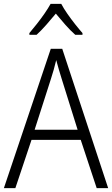

<svg xmlns="http://www.w3.org/2000/svg" viewBox="-20 -1033 577 987"><path d="M477 -66 395 -314H142L59 -66H0L241 -782H300L536 -66ZM297 -628Q291 -647 283 -674Q275 -701 269 -724Q263 -699 256 -674Q249 -649 242 -628L158 -366H379ZM295 -1013Q307 -990 326.5 -962Q346 -934 367 -907.5Q388 -881 404 -863V-854H367Q342 -876 316 -905.5Q290 -935 267 -963Q244 -935 218 -905.5Q192 -876 168 -854H131V-863Q148 -883 169 -909.5Q190 -936 209 -963.5Q228 -991 240 -1013Z"/></svg>

Font: Noto Sans Malayalam UI SemiCondensed Light
Style: Regular
Weight: 300
Width: 4
Designer: Jelle Bosma - Monotype Design Team
Foundry: Monotype Imaging Inc.
Version: Version 2.104; ttfautohint (v1.8.4.7-5d5b)